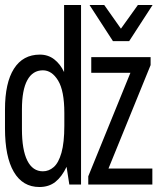

<svg xmlns="http://www.w3.org/2000/svg" viewBox="-20 -740 640 770"><path d="M138 10Q71 10 35.5 -50.5Q0 -111 0 -225V-301Q0 -408 36 -464.5Q72 -521 140 -521Q173 -521 197.5 -502Q222 -483 237 -451V-720H305V0H258L247 -71Q228 -31 202 -10.5Q176 10 138 10ZM152 -53Q176 -53 195.5 -70Q215 -87 226.5 -127.5Q238 -168 238 -236V-287Q238 -376 213 -417Q188 -458 152 -458Q111 -458 89.5 -418.5Q68 -379 68 -302V-222Q68 -139 89.5 -96Q111 -53 152 -53ZM334 0V-33L503 -448H346V-511H584V-479L415 -64H591V0ZM433 -575 339 -720H398L465 -625L533 -720H592L498 -575Z"/></svg>

Font: Chivo Mono Medium Light
Style: Regular
Weight: 300
Monospace: yes
Version: Version 1.008